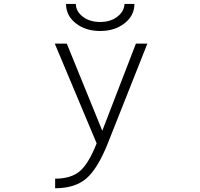

<svg xmlns="http://www.w3.org/2000/svg" viewBox="-20 -749 1040 998"><path d="M627 -728.5H678.7Q678.7 -668 627.4 -627.9Q576.2 -587.9 500.5 -587.9Q424.8 -587.9 374 -627.9Q323.2 -668 323.2 -728.5H374Q375 -689.5 410.6 -662.1Q446.3 -634.8 500.5 -634.8Q554.7 -634.8 590.3 -662.6Q626 -690.4 627 -728.5ZM264.6 -522.5H327.1L511.7 -69.3L686.5 -522.5H746.1L540 -2.9Q487.3 128.9 428.2 179.2Q369.1 229.5 266.6 229.5V179.7Q348.6 179.7 394.5 141.1Q440.4 102.5 482.4 -3.9Z"/></svg>

Font: GenEi Gothic M Light
Style: Regular
Weight: 300
Designer: o_tamon (Modified); [Source Han Sans]
Ryoko NISHIZUKA  (kana & ideographs); Paul D. Hunt (Latin, Greek & Cyrillic); Wenl
Version: Version 1.1a;Original Version 1.004